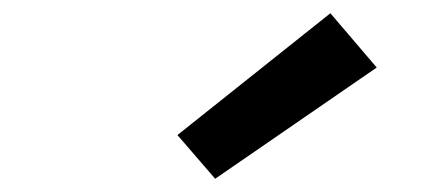

<svg xmlns="http://www.w3.org/2000/svg" viewBox="-20 -819 640 290"><path d="M305 -549 248 -615 479 -799 549 -717Z"/></svg>

Font: Iosevka SS04 Semibold Extended
Style: Italic
Weight: 600
Width: 7
Italic angle: -9°
Monospace: yes
Designer: Belleve Invis
Foundry: Belleve Invis
Version: Version 19.0.0; ttfautohint (v1.8.4)